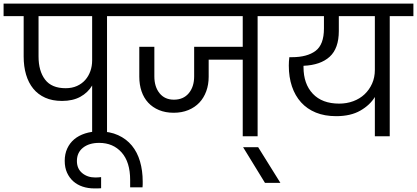

<svg xmlns="http://www.w3.org/2000/svg" viewBox="-47 -760 2326 1071"><path d="M319 -268Q355 -268 382.5 -280.5Q410 -293 428.5 -314Q447 -335 457 -363Q467 -391 467 -423V-670H168V-445Q168 -364 204.5 -316Q241 -268 319 -268ZM-27 -740H681V-670H550V0H467V-283Q443 -243 401 -220Q359 -197 299 -197Q245 -197 205 -215Q165 -233 138.5 -265.5Q112 -298 98.5 -343.5Q85 -389 85 -445V-670H-27Z M479 291Q444 291 414 281Q384 271 362 251.5Q340 232 327 203.5Q314 175 314 137Q314 99 328 68.5Q342 38 367 17Q392 -4 427.5 -15.5Q463 -27 505 -27Q566 -27 612 -6Q658 15 688.5 52Q719 89 734 140.5Q749 192 749 252Q749 260 749 268.5Q749 277 748 285H679V244Q679 144 631.5 90.5Q584 37 506 37Q450 37 416 64Q382 91 382 138Q382 181 411.5 205.5Q441 230 484 230Q492 230 500 229.5Q508 229 517 228V290Q507 291 498 291Q489 291 479 291Z M628 -740H1522V-670H1390V0H1307V-427H1117V-332Q1117 -288 1103.5 -251Q1090 -214 1065 -187.5Q1040 -161 1003.5 -146Q967 -131 922 -131Q876 -131 840 -146Q804 -161 779.5 -187.5Q755 -214 742.5 -251Q730 -288 730 -332V-499H814V-334Q814 -276 843 -240Q872 -204 923 -204Q976 -204 1006 -240Q1036 -276 1036 -334V-499H1307V-670H628Z M1309 61H1393L1517 260H1431Z M1845 -182Q1887 -182 1923.5 -195.5Q1960 -209 1986.5 -234Q2013 -259 2028.5 -293.5Q2044 -328 2044 -370V-670H1843V-587Q1843 -490 1792 -443.5Q1741 -397 1646 -393V-386Q1646 -292 1698 -237Q1750 -182 1845 -182ZM1468 -740H2259V-670H2127V0H2044V-219Q2017 -174 1963 -143Q1909 -112 1828 -112Q1764 -112 1715 -132Q1666 -152 1632.5 -189Q1599 -226 1581.5 -278Q1564 -330 1564 -394Q1564 -417 1567 -441H1581Q1666 -441 1713 -476Q1760 -511 1760 -601V-670H1468Z"/></svg>

Font: Poppins
Style: Regular
Weight: 400
Designer: Ninad Kale (Devanagari), Jonny Pinhorn (Latin)
Foundry: Indian Type Foundry
Version: Version 3.002 2017